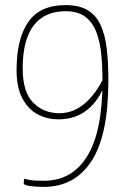

<svg xmlns="http://www.w3.org/2000/svg" viewBox="-20 -630 490 753"><path d="M151 103Q121 103 97 99.5Q73 96 73 89Q73 82 74 76.5Q75 71 75 71Q97 77 114.5 78Q132 79 151 79Q207 79 249.5 55Q292 31 322 -17.5Q352 -66 367 -140Q382 -214 382 -313Q382 -365 377.5 -413.5Q373 -462 359 -501Q345 -540 316 -563Q287 -586 237 -586Q155 -586 112 -530Q69 -474 69 -362Q69 -269 110 -227.5Q151 -186 213 -186Q269 -186 315 -226.5Q361 -267 391 -335V-301Q369 -237 322.5 -199.5Q276 -162 209 -162Q164 -162 127 -182Q90 -202 67.5 -244.5Q45 -287 45 -355Q45 -478 91 -544Q137 -610 237 -610Q290 -610 323 -590.5Q356 -571 374 -533Q392 -495 398.5 -440Q405 -385 405 -314Q405 -100 339 1.5Q273 103 151 103Z"/></svg>

Font: Yanone Kaffeesatz ExtraLight
Style: Regular
Weight: 200
Designer: Yanone (Cyrillic: Daniel Pouzeot, Huerta Tipografica, and Cyreal)
Foundry: Yanone
Version: Version 2.003